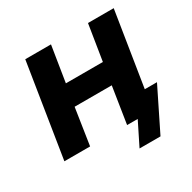

<svg xmlns="http://www.w3.org/2000/svg" viewBox="-188 -893 1254 1254"><g transform="rotate(-30 439.0 -266.0)"><path d="M514 173 600 0H522L545 -145H829L672 173ZM47 0 159 -705H353L310 -436H589L632 -705H826L714 0H520L563 -275H283L241 0Z"/></g></svg>

Font: Nunito Sans 6pt Black
Style: Italic
Weight: 900
Italic angle: -9°
Version: Version 3.101;gftools[0.9.27]